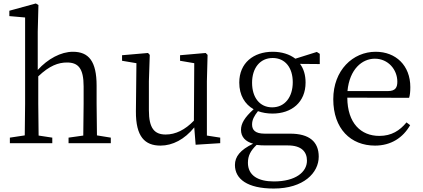

<svg xmlns="http://www.w3.org/2000/svg" viewBox="-20 -827 2443 1109"><path d="M540 -45C539 -100 538 -176 538 -228V-332C538 -474 492 -528 401 -528C332 -528 256 -487 198 -423V-644L202 -798L187 -807L34 -765V-734L125 -726V-228C125 -177 124 -100 123 -45L37 -32V0H282V-32L203 -44C202 -100 201 -177 201 -228V-386C266 -448 317 -466 367 -466C432 -466 463 -432 463 -328V-228C463 -176 462 -100 461 -44L376 -32V0H620V-32Z M1175 -44V-358L1179 -510L1168 -521L1020 -508V-476L1102 -462L1100 -130C1049 -77 994 -50 937 -50C872 -50 840 -86 840 -190V-358L845 -510L835 -521L685 -508V-476L768 -462L765 -184C764 -37 817 14 907 14C977 14 1046 -22 1102 -91L1110 9L1252 0V-32Z M1552 -207C1480 -207 1436 -264 1436 -349C1436 -434 1482 -492 1555 -492C1628 -492 1671 -435 1671 -352C1671 -267 1626 -207 1552 -207ZM1643 13C1723 13 1753 51 1753 101C1753 167 1687 221 1562 221C1471 221 1412 187 1412 113C1412 72 1428 43 1462 10C1478 12 1495 13 1515 13ZM1827 -516 1810 -527 1686 -488C1652 -514 1607 -528 1555 -528C1444 -528 1362 -463 1362 -350C1362 -277 1394 -225 1445 -196C1392 -148 1372 -113 1372 -77C1372 -36 1398 -9 1442 3C1367 39 1337 78 1337 126C1337 207 1409 262 1561 262C1734 262 1821 171 1821 78C1821 -8 1767 -55 1656 -55H1509C1453 -55 1436 -77 1436 -108C1436 -135 1448 -157 1470 -185C1495 -176 1523 -171 1554 -171C1664 -171 1745 -236 1745 -350C1745 -394 1734 -430 1713 -458L1827 -457Z M1987 -301C1999 -428 2072 -488 2145 -488C2222 -488 2275 -425 2275 -355C2275 -323 2265 -301 2221 -301ZM2343 -262C2348 -277 2350 -298 2350 -324C2350 -449 2266 -528 2150 -528C2018 -528 1905 -421 1905 -254C1905 -83 2006 14 2146 14C2239 14 2308 -32 2349 -104L2328 -120C2289 -73 2242 -42 2171 -42C2065 -42 1987 -115 1986 -263Z"/></svg>

Font: Shippori Mincho
Style: Regular
Weight: 400
Designer: Bonji Tadano  Ryoko NISHIZUKA  (kana & ideographs); Frank Grießhammer (Latin, Greek & Cyrillic); Wenlong ZHANG  (bopomof
Foundry: Adobe Systems Incorporated
Version: Version 1.003;PS 1.001;hotconv 16.6.54;makeotf.lib2.5.65590